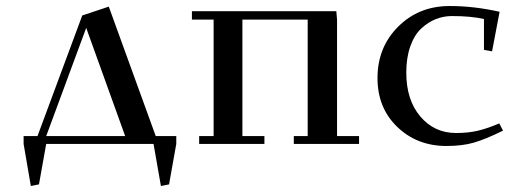

<svg xmlns="http://www.w3.org/2000/svg" viewBox="-20 -476 1731 635"><path d="M58.1 0V-25.9H104L252 -424.8L339.8 -454.1L495.1 -25.9H563V0L539.1 133.8L512.2 139.2L487.8 0H132.8L108.9 133.8L82 139.2ZM132.8 -25.9H394L265.1 -383.8Z M614.7 -411.1V-439H1092.3L1094.7 -411.1V-25.9H1167.5V0H951.7V-25.9H997.6V-411.1H781.7V-25.9H854.5V0H638.7V-25.9H686.5V-411.1Z M1228.5 -217.8Q1228.5 -319.8 1296.9 -387.9Q1365.2 -456.1 1467.3 -456.1Q1547.9 -456.1 1632.3 -437L1607.4 -306.2L1580.6 -311V-413.1Q1538.1 -422.9 1474.6 -422.9Q1446.8 -422.9 1421.4 -412.8Q1396 -402.8 1373.3 -381.8Q1350.6 -360.8 1337.2 -323.2Q1323.7 -285.6 1323.7 -235.8Q1323.7 -145.5 1370.1 -90.8Q1416.5 -36.1 1488.3 -36.1Q1529.3 -36.1 1561.5 -43.9Q1593.8 -51.8 1631.3 -67.9L1643.6 -43.9Q1585 -15.1 1546.9 -4.2Q1508.8 6.8 1456.5 6.8Q1359.4 6.8 1293.9 -56.2Q1228.5 -119.1 1228.5 -217.8Z"/></svg>

Font: Dehuti Alt
Style: Bold
Weight: 700
Version: Version 1.2